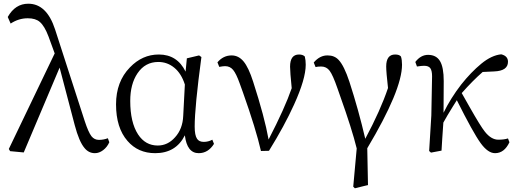

<svg xmlns="http://www.w3.org/2000/svg" viewBox="-20 -808 2777 1030"><path d="M489.3 13.7Q456.1 13.7 433.6 -13.7Q404.3 -47.9 380.9 -136.7L299.8 -445.3L107.4 9.8L34.2 2.9L27.3 -8.8L273.4 -521.5L240.2 -612.3Q218.8 -668.9 193.4 -690.4Q170.9 -710 128.9 -710Q80.1 -710 37.1 -681.6L21.5 -716.8Q61.5 -788.1 131.8 -788.1Q230.5 -788.1 275.4 -650.4L434.6 -158.2Q454.1 -98.6 470.7 -77.1Q486.3 -57.6 510.7 -57.6Q535.2 -57.6 558.6 -66.4L566.4 -44.9Q554.7 -18.6 533.2 -2.4Q511.7 13.7 489.3 13.7Z M812.5 13.7Q720.7 13.7 664.1 -51.8Q602.5 -122.1 602.5 -248Q602.5 -370.1 676.8 -446.3Q743.2 -515.6 832 -515.6Q930.7 -515.6 975.6 -423.8L982.4 -495.1L1047.9 -510.7L1060.5 -502Q1024.4 -233.4 1024.4 -128.9Q1024.4 -82 1037.1 -63.5Q1047.9 -46.9 1073.2 -46.9Q1097.7 -46.9 1119.1 -58.6L1127.9 -36.1Q1096.7 13.7 1045.9 13.7Q983.4 13.7 971.7 -82Q923.8 13.7 812.5 13.7ZM826.2 -27.3Q879.9 -27.3 918.9 -71.3Q960 -116.2 962.9 -186.5L971.7 -354.5Q953.1 -413.1 915.5 -444.3Q877.9 -475.6 829.1 -475.6Q758.8 -475.6 717.8 -415Q678.7 -357.4 678.7 -266.6Q678.7 -151.4 720.7 -86.9Q759.8 -27.3 826.2 -27.3Z M1379.9 2Q1353.5 -114.3 1283.2 -312.5Q1271.5 -344.7 1265.6 -361.3Q1247.1 -413.1 1230.5 -433.1Q1213.9 -453.1 1187.5 -453.1Q1175.8 -453.1 1156.2 -449.2L1146.5 -473.6Q1177.7 -510.7 1222.7 -510.7Q1259.8 -510.7 1286.6 -478.5Q1313.5 -446.3 1337.9 -370.1Q1399.4 -179.7 1420.9 -59.6Q1508.8 -229.5 1544.9 -335Q1536.1 -421.9 1536.1 -450.2Q1536.1 -515.6 1584 -515.6Q1604.5 -515.6 1615.2 -504.9Q1620.1 -485.4 1620.1 -460.9Q1620.1 -384.8 1557.6 -247.1Q1505.9 -132.8 1422.9 1Z M1883.8 202.1 1875 193.4 1893.6 -11.7Q1868.2 -115.2 1804.7 -293Q1794.9 -321.3 1790 -335Q1765.6 -405.3 1748.5 -428.2Q1731.4 -451.2 1703.1 -451.2Q1683.6 -451.2 1672.9 -448.2L1663.1 -472.7Q1696.3 -511.7 1738.3 -510.7Q1774.4 -510.7 1796.9 -486.3Q1826.2 -455.1 1854.5 -369.1Q1903.3 -218.8 1939.5 -63.5Q2021.5 -216.8 2061.5 -335.9Q2051.8 -421.9 2051.8 -451.2Q2051.8 -515.6 2099.6 -515.6Q2122.1 -515.6 2130.9 -504.9Q2136.7 -487.3 2136.7 -460.9Q2136.7 -325.2 1950.2 -12.7L1954.1 184.6Z M2635.7 13.7Q2597.7 13.7 2558.6 -40Q2517.6 -96.7 2430.7 -270.5Q2423.8 -258.8 2409.2 -236.3Q2377 -184.6 2358.4 -150.4Q2356.4 -122.1 2352.5 -64.5Q2349.6 -21.5 2348.6 0L2292 10.7L2282.2 2L2293.9 -188.5L2297.9 -398.4Q2297.9 -428.7 2288.6 -441.9Q2279.3 -455.1 2254.9 -455.1Q2242.2 -455.1 2216.8 -451.2L2208 -475.6Q2237.3 -513.7 2276.4 -513.7Q2320.3 -513.7 2340.3 -480.5Q2360.4 -447.3 2360.4 -373Q2360.4 -252.9 2359.4 -203.1Q2397.5 -281.2 2454.1 -354.5Q2506.8 -420.9 2562 -466.3Q2617.2 -511.7 2668.9 -516.6Q2705.1 -507.8 2705.1 -476.6Q2705.1 -427.7 2630.9 -424.8L2569.3 -421.9Q2515.6 -375 2457 -308.6Q2472.7 -281.2 2499 -234.4Q2557.6 -130.9 2581.1 -101.6Q2615.2 -58.6 2653.3 -58.6Q2684.6 -58.6 2705.1 -65.4L2712.9 -44.9Q2685.5 13.7 2635.7 13.7Z"/></svg>

Font: Bpmf Zihi Only R
Style: R
Weight: 400
Foundry: But Ko
Version: Version 1.320